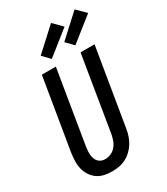

<svg xmlns="http://www.w3.org/2000/svg" viewBox="-238 -1089 1044 1199"><g transform="rotate(-30 284.0 -489.0)"><path d="M205 8Q176 8 148.5 2Q121 -4 99 -19.5Q77 -35 62 -58Q47 -81 40.5 -108Q34 -135 35 -164Q36 -193 40 -222L125 -735H226L139 -207Q137 -193 136 -178.5Q135 -164 136.5 -150Q138 -136 142.5 -123Q147 -110 156 -100Q165 -90 178 -85Q191 -80 206 -80Q226 -80 246.5 -89Q267 -98 281.5 -115Q296 -132 303.5 -152.5Q311 -173 315 -193L404 -735H505L413 -179Q409 -154 401 -130Q393 -106 379.5 -84Q366 -62 346.5 -43.5Q327 -25 303.5 -13Q280 -1 255 3.5Q230 8 205 8ZM398 -789 348 -841 506 -986 568 -924ZM228 -789 178 -841 336 -986 398 -924Z"/></g></svg>

Font: Iosevka Semibold Oblique
Style: Regular
Weight: 600
Italic angle: -9°
Monospace: yes
Designer: Belleve Invis
Foundry: Belleve Invis
Version: Version 32.5.0; ttfautohint (v1.8.4)